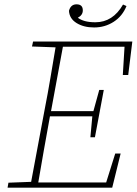

<svg xmlns="http://www.w3.org/2000/svg" viewBox="-20 -868 632 888"><path d="M128 -653 133 -676H592L573 -521H548L556 -652H271L216 -354H412L439 -452H460L419 -233H398L407 -330H211L208 -313Q195 -241 182 -168.5Q169 -96 157 -24H471L513 -158H538L499 0H15L19 -23L124 -27L187 -364Q201 -435 213 -506.5Q225 -578 237 -649ZM415 -741Q367 -741 334 -761.5Q301 -782 299 -818Q307 -848 334 -848Q363 -848 363 -820Q363 -798 340 -786Q353 -776 373 -770.5Q393 -765 421 -765Q502 -765 549 -847L565 -840Q546 -793 505.5 -767Q465 -741 415 -741Z"/></svg>

Font: Source Serif 4 SmText ExtraLight
Style: Italic
Weight: 200
Italic angle: -12°
Designer: Frank Grießhammer
Foundry: Adobe
Version: Version 4.005;hotconv 1.1.0;makeotfexe 2.6.0